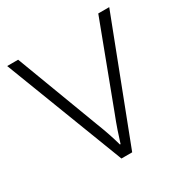

<svg xmlns="http://www.w3.org/2000/svg" viewBox="-130 -637 715 743"><g transform="rotate(-30 228.0 -265.5)"><path d="M204 0H252L456 -531H407L269 -165C252 -122 239 -83 229 -50H226C217 -83 204 -122 187 -165L49 -531H0Z"/></g></svg>

Font: Noto Sans Syriac Extralight
Style: Regular
Weight: 200
Designer: Patrick Giasson and the Monotype Design Team
Foundry: Monotype Imaging Inc.
Version: Version 3.000